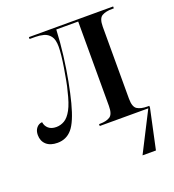

<svg xmlns="http://www.w3.org/2000/svg" viewBox="-135 -640 863 955"><g transform="rotate(-20 296.0 -163.0)"><path d="M81 7Q43 7 22 -12Q1 -31 1 -63Q1 -86 13 -100.5Q25 -115 43 -116Q46 -95 61 -82Q76 -69 102 -69Q125 -69 145.5 -81Q166 -93 183.5 -125Q201 -157 215 -218Q221 -239 226.5 -269Q232 -299 237.5 -332Q243 -365 246 -394Q249 -423 249 -441Q249 -479 235 -497Q221 -515 200 -520.5Q179 -526 157 -526H126V-536H572V-526H562Q529 -526 509 -514.5Q489 -503 489 -459V-78Q489 -34 508.5 -22Q528 -10 562 -10H572V0L527 210H456L563 0H306V-10H311Q344 -10 363.5 -22Q383 -34 383 -78V-525H267Q264 -458 255.5 -390Q247 -322 235.5 -261.5Q224 -201 212 -155Q188 -63 158 -28Q128 7 81 7Z"/></g></svg>

Font: Noto Serif Display SemiCondensed Medium
Style: Regular
Weight: 500
Width: 4
Designer: Monotype Design Team
Foundry: Monotype Imaging Inc.
Version: Version 2.009